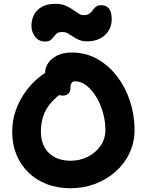

<svg xmlns="http://www.w3.org/2000/svg" viewBox="-20 -990 780 1020"><path d="M353.8 10Q286.6 10 230.3 -11.2Q174 -32.4 132.2 -72.4Q90.4 -112.4 67.6 -167.6Q44.8 -222.8 44.8 -290Q44.8 -349.4 62.8 -401Q80.8 -452.6 109.1 -493.6Q137.4 -534.6 169.4 -563.6Q201.4 -592.6 229.8 -608.4Q258.2 -624.2 276.2 -624.2Q298.2 -624.2 311.5 -617.8Q324.8 -611.4 337.4 -593.2Q358.4 -564.6 349.4 -541.5Q340.4 -518.4 316.4 -502.2Q274.6 -472.4 248.2 -440.8Q221.8 -409.2 209.5 -372.5Q197.2 -335.8 197.2 -290Q197.2 -242 216.8 -207.3Q236.4 -172.6 272 -154.3Q307.6 -136 353.8 -136Q405.2 -136 447.2 -157.6Q489.2 -179.2 514.6 -216.2Q540 -253.2 540 -300Q540 -345.8 527.2 -391.2Q514.4 -436.6 491.6 -474.4Q468.8 -512.2 440 -535.1Q411.2 -558 378.2 -558Q366.6 -558 360.6 -549.4Q354.6 -540.8 354.6 -525.6Q354.6 -504.4 343.7 -493.3Q332.8 -482.2 314 -482.2Q290.6 -482.2 268.9 -495.6Q247.2 -509 233.3 -535.5Q219.4 -562 219.4 -600.8Q219.4 -630.2 236 -654.9Q252.6 -679.6 284.4 -695.3Q316.2 -711 360.8 -711Q435.6 -711 496.8 -676.6Q558 -642.2 602.5 -583.7Q647 -525.2 670.9 -451.9Q694.8 -378.6 694.8 -300Q694.8 -234.2 668.5 -177.8Q642.2 -121.4 595.2 -79.3Q548.2 -37.2 486.5 -13.6Q424.8 10 353.8 10ZM219.2 -769.4Q186.4 -769.4 166.7 -794.5Q147 -819.6 147 -853.6Q147 -882.8 159.8 -909.4Q172.6 -936 200.9 -952.8Q229.2 -969.6 274.2 -969.6Q305 -969.6 327 -960.4Q349 -951.2 365.9 -939.5Q382.8 -927.8 396.7 -918.6Q410.6 -909.4 424.6 -909.4Q440.2 -909.4 449.8 -914.7Q459.4 -920 466.2 -928Q473 -936 479.4 -944Q485.8 -952 494.5 -957.3Q503.2 -962.6 517 -962.6Q543 -962.6 558.2 -945.3Q573.4 -928 573.4 -889Q573.4 -836.8 537.5 -803.6Q501.6 -770.4 442.2 -770.4Q418 -770.4 400.5 -777.9Q383 -785.4 368.4 -795.2Q353.8 -805 340.5 -812.5Q327.2 -820 311.4 -820Q292.2 -820 282.2 -812.4Q272.2 -804.8 265.4 -794.7Q258.6 -784.6 248.5 -777Q238.4 -769.4 219.2 -769.4Z"/></svg>

Font: Shantell Sans Light
Style: Regular
Weight: 300
Designer: Stephen Nixon, Anya Danilova, Shantell Martin
Foundry: Arrow Type
Version: Version 1.011;[c5ecc13dd]